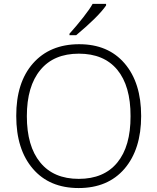

<svg xmlns="http://www.w3.org/2000/svg" viewBox="-20 -951 804 981"><path d="M185.5 -121.1Q253.9 -37.1 382.3 -37.1Q510.7 -37.1 579.1 -120.1Q647.5 -203.1 647 -357.4Q647.5 -511.7 579.1 -594.7Q510.7 -676.8 382.8 -676.8Q254.9 -676.8 186.5 -593.8Q117.2 -510.7 117.2 -357.4Q117.2 -204.1 185.5 -121.1ZM616.2 -88.9Q531.2 9.8 381.8 9.8Q232.4 9.8 147.9 -88.9Q63 -187.5 63 -358.4Q62.5 -529.3 148.4 -627Q234.4 -724.6 383.3 -725.1Q532.2 -725.6 616.7 -627Q701.2 -528.3 701.2 -358.4Q701.2 -188.5 616.2 -88.9ZM335 -771V-778.8Q370.1 -817.4 405.3 -862.3Q440.4 -907.2 453.1 -931.2H522V-922.9Q482.4 -865.7 369.1 -771Z"/></svg>

Font: OpenSans-Light
Style: Regular
Weight: 300
Foundry: Ascender Corporation
Version: Version 1.10